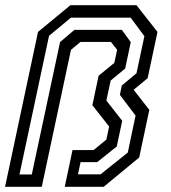

<svg xmlns="http://www.w3.org/2000/svg" viewBox="-44 -720 658 740"><path d="M-24.5 0 102.5 -597 227.5 -700H482L563 -597L525 -418.5L471 -374L531.5 -296.5L492.5 -113L355.5 0H205.5L235.5 -141.5H316.5L366 -182L376.5 -232.5L312 -314.5L336 -428L396.5 -477.5L407.5 -528L383.5 -558.5H266.5L229.5 -528L117 0ZM31 -47.5H78.5L187.5 -558L243 -605H425.5L460 -557.5L438.5 -456L382.5 -409.5L366 -332.5L427 -254.5L406 -155.5L330.5 -95H266.5L256.5 -48H343.5L448.5 -132L478.5 -274.5L418 -354.5L425.5 -390.5L482 -437.5L512.5 -580.5L459.5 -652H229.5L145 -582Z"/></svg>

Font: Tourney Expanded Medium
Style: Italic
Weight: 500
Width: 7
Italic angle: -12°
Designer: Tyler Finck
Foundry: Etcetera Type Co
Version: Version 1.010; ttfautohint (v1.8.3)